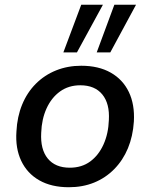

<svg xmlns="http://www.w3.org/2000/svg" viewBox="-20 -777 630 806"><path d="M269 9Q196 9 145 -20Q94 -49 69 -102Q44 -155 49 -225Q52 -287 73 -338Q94 -389 130.5 -425.5Q167 -462 215.5 -481.5Q264 -501 321 -501Q394 -501 445 -472Q496 -443 521 -390.5Q546 -338 542 -267Q538 -205 517 -154.5Q496 -104 459.5 -67Q423 -30 375 -10.5Q327 9 269 9ZM273 -73Q323 -73 358.5 -99Q394 -125 414.5 -170.5Q435 -216 437 -273Q441 -342 409.5 -380.5Q378 -419 317 -419Q268 -419 232 -393Q196 -367 175.5 -322Q155 -277 153 -220Q149 -150 180.5 -111.5Q212 -73 273 -73ZM386 -557 460 -757H551L443 -557ZM246 -557 321 -757H412L303 -557Z"/></svg>

Font: Nunito Sans 10pt SemiBold
Style: Italic
Weight: 600
Italic angle: -9°
Designer: Vernon Adams
Foundry: Vernon Adams
Version: Version 3.101;gftools[0.9.27]